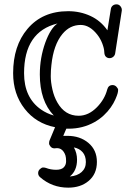

<svg xmlns="http://www.w3.org/2000/svg" viewBox="-20 -572 616 892"><path d="M245.1 116.2 232.9 117.2Q221.7 117.2 214.8 108.9Q208 100.6 208 94.7Q208 85.9 210 81.1L235.8 19Q147.5 1.5 94.7 -66.4Q41 -134.8 41 -231.9Q41 -358.9 107.4 -437.5Q176.8 -520 296.9 -520Q352.5 -520 400.4 -497.8Q448.2 -475.6 479 -431.2L495.1 -530.8Q496.6 -540 503.7 -545.9Q510.7 -551.8 521.5 -551.8Q532.2 -551.8 539.1 -543.5Q545.9 -535.2 545.9 -526.9V-522.9L515.1 -324.2Q513.7 -314.5 506.1 -308.1Q498.5 -301.8 488.8 -301.8Q479 -301.8 471.9 -308.6Q464.8 -315.4 464.4 -331.3Q463.9 -347.2 455.1 -370.1Q446.3 -393.1 431.2 -412.1Q396 -456.1 355 -456.1Q304.7 -456.1 270 -414.1Q228.5 -363.8 218.8 -270Q215.8 -245.1 215.8 -218Q215.8 -190.9 223.4 -156.7Q231 -122.6 246.6 -95.7Q281.7 -34.2 345.2 -34.2Q391.6 -34.2 430.7 -74.2Q466.3 -110.8 478 -155.8Q483.4 -176.8 502.9 -176.8Q513.7 -176.8 521.2 -168.7Q528.8 -160.6 528.8 -154.3Q528.8 -147.9 526.6 -138.9Q524.4 -129.9 516.1 -110.8Q507.8 -91.8 494.4 -72.8Q481 -53.7 461.9 -35.9Q442.9 -18.1 418.5 -4.4Q364.3 25.9 298.8 25.9H288.1L273.9 59.1H293Q351.6 59.1 390.6 91.8Q430.2 125 430.2 180.2Q430.2 237.3 390.6 269.5Q354 299.8 296.9 299.8Q221.7 299.8 166 251Q157.2 243.2 157.2 232.2Q157.2 221.2 165.5 213.6Q173.8 206.1 179.7 206.1Q187 206.1 192.9 208Q215.8 216.8 240.5 216.8Q265.1 216.8 276.1 205.6Q287.1 194.3 287.1 177.2Q287.1 160.2 284.2 150.6Q281.2 141.1 275.9 133.3Q264.2 116.2 245.1 116.2ZM230 -35.2Q165 -103 165 -226.1Q165 -303.2 190.4 -374Q215.3 -441.9 247.1 -462.9Q91.8 -424.8 91.8 -231.9Q91.8 -118.2 170.9 -63Q196.8 -44.9 230 -35.2ZM337.9 169.9Q337.9 221.2 304.2 248Q339.4 245.1 359.1 227.3Q378.9 209.5 378.9 180.9Q378.9 152.3 363.8 135Q348.6 117.7 323.2 112.8Q337.9 138.7 337.9 169.9Z"/></svg>

Font: Ribeye Marrow
Style: Regular
Weight: 400
Designer: Astigmatic (AOETI)
Foundry: Astigmatic (AOETI)
Version: Version 1.000